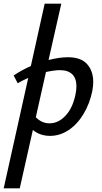

<svg xmlns="http://www.w3.org/2000/svg" viewBox="-50 -731 554 1040"><path d="M455 -287Q455 -266 450 -238Q436 -170 403 -114.5Q370 -59 322.5 -27Q275 5 221 5Q167 5 128 -27L57 289H-30L103 -309Q63 -291 46 -280L24 -322Q68 -352 117 -373L192 -711H282L213 -406Q272 -421 318 -421Q388 -421 421.5 -384Q455 -347 455 -287ZM364 -263Q364 -306 341.5 -328.5Q319 -351 274 -351Q246 -351 199 -341L144 -96Q176 -63 218 -63Q266 -63 304.5 -104Q343 -145 358 -215Q364 -242 364 -263Z"/></svg>

Font: Ysabeau Infant Semibold
Style: Italic
Weight: 600
Italic angle: -12°
Designer: Christian Thalmann (Catharsis Fonts)
Version: Version 0.003